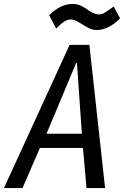

<svg xmlns="http://www.w3.org/2000/svg" viewBox="-24 -952 644 972"><path d="M328.5 -725H428.5L508 0H414L396 -203H178L90 0H-4ZM390.5 -275 365.5 -633H361.5L211.5 -275ZM385.5 -833Q368 -844 356.8 -848.8Q345.5 -853.5 335 -853.5Q318 -853.5 300.5 -842.2Q283 -831 260.5 -807.5L225 -874.5Q282 -932 342 -932Q366.5 -932 383.8 -924Q401 -916 411.5 -908.5Q422 -901 425 -899Q454 -879 477 -879Q489.5 -879 500 -884.5Q510.5 -890 531 -904.5L551.5 -919L584 -859.5Q557 -831 526 -815.5Q495 -800 467 -800Q446.5 -800 429.5 -807.8Q412.5 -815.5 385.5 -833Z"/></svg>

Font: JuliaMono Italic
Style: Regular
Weight: 400
Italic angle: -9°
Monospace: yes
Designer: cormullion
Foundry: corm
Version: Version 0.049; ttfautohint (v1.8.4)